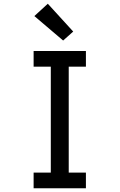

<svg xmlns="http://www.w3.org/2000/svg" viewBox="-20 -1008 640 1028"><path d="M160 0V-84H252V-651H160V-735H440V-651H348V-84H440V0ZM318 -791 164 -922 236 -988 372 -839Z"/></svg>

Font: Zed Mono Medium Extended
Style: Regular
Weight: 500
Width: 7
Monospace: yes
Designer: Belleve Invis
Foundry: Belleve Invis
Version: Version 1.0.0; ttfautohint (v1.8.4)